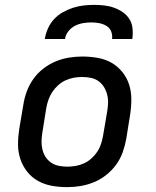

<svg xmlns="http://www.w3.org/2000/svg" viewBox="-20 -760 640 788"><path d="M255 8Q223 8 192.5 2.5Q162 -3 136 -17.5Q110 -32 91.5 -55.5Q73 -79 63.5 -107.5Q54 -136 54 -167.5Q54 -199 59 -231L76 -331Q80 -358 90 -385Q100 -412 117 -436Q134 -460 158 -478.5Q182 -497 208.5 -508Q235 -519 263 -523.5Q291 -528 318 -528Q350 -528 381 -522.5Q412 -517 437.5 -502.5Q463 -488 482 -464.5Q501 -441 510 -412.5Q519 -384 519 -352.5Q519 -321 514 -289L498 -189Q493 -162 483.5 -135Q474 -108 456.5 -84Q439 -60 415.5 -41.5Q392 -23 365 -12Q338 -1 310.5 3.5Q283 8 255 8ZM256 -76Q273 -76 290.5 -79Q308 -82 324.5 -89.5Q341 -97 355 -109.5Q369 -122 379 -137Q389 -152 394.5 -169Q400 -186 403 -203L420 -303Q423 -321 423.5 -338.5Q424 -356 419.5 -373Q415 -390 406 -404Q397 -418 383.5 -427.5Q370 -437 352.5 -440.5Q335 -444 317 -444Q300 -444 283 -441Q266 -438 249.5 -430.5Q233 -423 219 -410.5Q205 -398 195 -383Q185 -368 179 -351Q173 -334 170 -317L154 -217Q151 -199 150.5 -181.5Q150 -164 154 -147Q158 -130 167 -116Q176 -102 190 -92.5Q204 -83 221 -79.5Q238 -76 256 -76ZM164 -600Q167 -621 176.5 -642.5Q186 -664 201.5 -681Q217 -698 237.5 -709.5Q258 -721 279.5 -728Q301 -735 323 -737.5Q345 -740 366 -740Q388 -740 409 -737.5Q430 -735 449 -728Q468 -721 484.5 -709.5Q501 -698 511.5 -681Q522 -664 524 -642.5Q526 -621 523 -600H440Q442 -617 436 -631.5Q430 -646 416.5 -654Q403 -662 387 -665Q371 -668 354 -668Q338 -668 320.5 -665Q303 -662 287.5 -654Q272 -646 260.5 -631.5Q249 -617 247 -600Z"/></svg>

Font: Iosevka SS04 Md Ex Obl
Style: Regular
Weight: 500
Width: 7
Italic angle: -9°
Monospace: yes
Designer: Belleve Invis
Foundry: Belleve Invis
Version: Version 19.0.0; ttfautohint (v1.8.4)